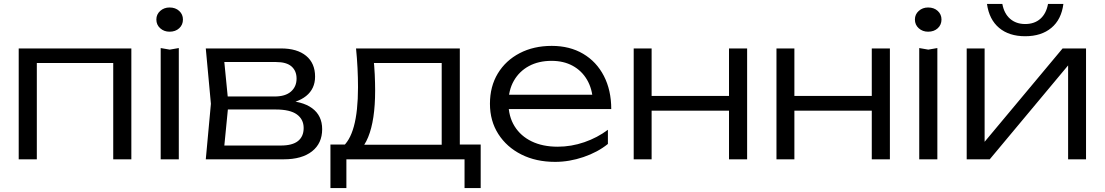

<svg xmlns="http://www.w3.org/2000/svg" viewBox="-20 -809 5610 975"><path d="M647 -563V0H555V-531L597 -489H124L167 -531V0H75V-563Z M796 -565 842 -557 888 -565V0H796ZM841 -648Q813 -648 793.5 -665.5Q774 -683 774 -710Q774 -736 793.5 -753.5Q813 -771 841 -771Q871 -771 890 -753.5Q909 -736 909 -710Q909 -683 890 -665.5Q871 -648 841 -648Z M1025 0 1051 -282 1025 -563H1407Q1489 -563 1534.5 -525.5Q1580 -488 1580 -420Q1580 -358 1534.5 -321.5Q1489 -285 1409 -279L1418 -298Q1514 -297 1565 -259.5Q1616 -222 1616 -153Q1616 -81 1564.5 -40.5Q1513 0 1421 0ZM1115 -27 1080 -70H1406Q1465 -70 1493.5 -93Q1522 -116 1522 -159Q1522 -203 1487.5 -228Q1453 -253 1380 -253H1102V-319H1374Q1429 -319 1457.5 -344Q1486 -369 1486 -410Q1486 -449 1460.5 -471.5Q1435 -494 1382 -494H1081L1115 -536L1140 -282Z M2421 -75V146H2339V0H1739V146H1658V-75H1781L1808 -74H2249L2276 -75ZM1788 -563H2315V-27H2223V-531L2266 -489H1837L1876 -519Q1881 -474 1883 -430.5Q1885 -387 1885 -349Q1885 -199 1849.5 -112.5Q1814 -26 1752 -26L1714 -59Q1798 -122 1798 -366Q1798 -413 1795.5 -463.5Q1793 -514 1788 -563Z M2799 13Q2702 13 2627.5 -24.5Q2553 -62 2510.5 -128.5Q2468 -195 2468 -282Q2468 -370 2508 -436Q2548 -502 2619 -539Q2690 -576 2782 -576Q2873 -576 2941 -536Q3009 -496 3046.5 -423.5Q3084 -351 3084 -255H2538V-328H3045L2991 -295Q2988 -358 2961 -404Q2934 -450 2888 -475Q2842 -500 2781 -500Q2715 -500 2666 -473.5Q2617 -447 2589.5 -399Q2562 -351 2562 -286Q2562 -218 2593 -168Q2624 -118 2680 -91Q2736 -64 2812 -64Q2881 -64 2947.5 -87Q3014 -110 3067 -150V-78Q3015 -36 2943 -11.5Q2871 13 2799 13Z M3198 -563H3289V0H3198ZM3682 -563H3774V0H3682ZM3249 -322H3725V-247H3249Z M3923 -563H4014V0H3923ZM4407 -563H4499V0H4407ZM3974 -322H4450V-247H3974Z M4648 -565 4694 -557 4740 -565V0H4648ZM4693 -648Q4665 -648 4645.5 -665.5Q4626 -683 4626 -710Q4626 -736 4645.5 -753.5Q4665 -771 4693 -771Q4723 -771 4742 -753.5Q4761 -736 4761 -710Q4761 -683 4742 -665.5Q4723 -648 4693 -648Z M4889 0V-563H4980V-42L4945 -47L5376 -563H5495V0H5404V-526L5440 -520L5006 0ZM5186 -625Q5104 -625 5053.5 -667.5Q5003 -710 4992 -789H5070Q5079 -740 5109.5 -713.5Q5140 -687 5186 -687Q5233 -687 5263 -713.5Q5293 -740 5302 -789H5380Q5370 -710 5319 -667.5Q5268 -625 5186 -625Z"/></svg>

Font: Unbounded Light
Style: Regular
Weight: 300
Designer: Luke Prowse, Jean-Baptiste Morizot, Fátima Lázaro, Florian Runge
Foundry: NaN
Version: Version 1.700